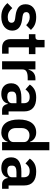

<svg xmlns="http://www.w3.org/2000/svg" viewBox="1086 -1866 792 3005"><g transform="rotate(90 1482.5 -364.0)"><path d="M245 12Q170 12 119 -13.5Q68 -39 29 -84L107 -160Q136 -127 170.5 -108Q205 -89 250 -89Q296 -89 316.5 -105Q337 -121 337 -149Q337 -172 322.5 -185.5Q308 -199 273 -204L221 -211Q136 -222 91.5 -259.5Q47 -297 47 -369Q47 -407 61 -437.5Q75 -468 101 -489.5Q127 -511 163.5 -522.5Q200 -534 245 -534Q283 -534 312.5 -528.5Q342 -523 366 -512.5Q390 -502 410 -486.5Q430 -471 449 -452L374 -377Q351 -401 319 -417Q287 -433 249 -433Q207 -433 188.5 -418Q170 -403 170 -379Q170 -353 185.5 -339.5Q201 -326 238 -320L291 -313Q460 -289 460 -159Q460 -121 444.5 -89.5Q429 -58 401 -35.5Q373 -13 333.5 -0.5Q294 12 245 12Z M728 0Q662 0 627.5 -34.5Q593 -69 593 -133V-420H516V-522H556Q585 -522 595.5 -535.5Q606 -549 606 -576V-665H721V-522H828V-420H721V-102H820V0Z M939 0V-522H1067V-414H1072Q1077 -435 1087.5 -454.5Q1098 -474 1115 -489Q1132 -504 1155.5 -513Q1179 -522 1210 -522H1238V-401H1198Q1133 -401 1100 -382Q1067 -363 1067 -320V0Z M1705 0Q1663 0 1638.5 -24.5Q1614 -49 1608 -90H1602Q1589 -39 1549 -13.5Q1509 12 1450 12Q1370 12 1327 -30Q1284 -72 1284 -142Q1284 -223 1342 -262.5Q1400 -302 1507 -302H1596V-340Q1596 -384 1573 -408Q1550 -432 1499 -432Q1454 -432 1426.5 -412.5Q1399 -393 1380 -366L1304 -434Q1333 -479 1381 -506.5Q1429 -534 1508 -534Q1614 -534 1669 -486Q1724 -438 1724 -348V-102H1776V0ZM1493 -81Q1536 -81 1566 -100Q1596 -119 1596 -156V-225H1514Q1414 -225 1414 -161V-144Q1414 -112 1434.5 -96.5Q1455 -81 1493 -81Z M2204 -87H2199Q2185 -42 2146 -15Q2107 12 2055 12Q1956 12 1903.5 -59Q1851 -130 1851 -262Q1851 -393 1903.5 -463.5Q1956 -534 2055 -534Q2107 -534 2146 -507.5Q2185 -481 2199 -436H2204V-740H2332V0H2204ZM2096 -94Q2142 -94 2173 -116Q2204 -138 2204 -179V-345Q2204 -383 2173 -406Q2142 -429 2096 -429Q2046 -429 2015.5 -395.5Q1985 -362 1985 -306V-216Q1985 -160 2015.5 -127Q2046 -94 2096 -94Z M2864 0Q2822 0 2797.5 -24.5Q2773 -49 2767 -90H2761Q2748 -39 2708 -13.5Q2668 12 2609 12Q2529 12 2486 -30Q2443 -72 2443 -142Q2443 -223 2501 -262.5Q2559 -302 2666 -302H2755V-340Q2755 -384 2732 -408Q2709 -432 2658 -432Q2613 -432 2585.5 -412.5Q2558 -393 2539 -366L2463 -434Q2492 -479 2540 -506.5Q2588 -534 2667 -534Q2773 -534 2828 -486Q2883 -438 2883 -348V-102H2935V0ZM2652 -81Q2695 -81 2725 -100Q2755 -119 2755 -156V-225H2673Q2573 -225 2573 -161V-144Q2573 -112 2593.5 -96.5Q2614 -81 2652 -81Z"/></g></svg>

Font: IBM Plex Sans Thai Looped SemiBold
Style: Regular
Weight: 600
Designer: Mike Abbink, Paul van der Laan, Pieter van Rosmalen, Ben Mitchell, Mark Frömberg
Foundry: Bold Monday
Version: Version 1.1